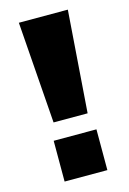

<svg xmlns="http://www.w3.org/2000/svg" viewBox="-103 -694 502 746"><g transform="rotate(-15 148.5 -321.0)"><path d="M62 0V-164H234V0ZM50 -642H247L217 -233H80Z"/></g></svg>

Font: Teko
Style: Bold
Weight: 700
Designer: Manushi Parikh, Jonny Pinhorn
Foundry: Indian Type Foundry
Version: Version 1.106;PS 1.0;hotconv 1.0.78;makeotf.lib2.5.61930; tt